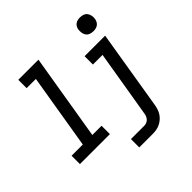

<svg xmlns="http://www.w3.org/2000/svg" viewBox="-234 -946 1368 1368"><g transform="rotate(-45 450.0 -262.0)"><path d="M26 0V-84H139L233 -651H140V-735H343L235 -84H328V0ZM409 215V131H545Q556 131 568 126Q580 121 588 111.5Q596 102 600.5 90.5Q605 79 606 67L690 -436H593V-520H800L701 81Q698 99 692 117Q686 135 675.5 151Q665 167 649.5 180Q634 193 617 201Q600 209 581.5 212Q563 215 545 215ZM765 -601Q748 -601 732.5 -606.5Q717 -612 708 -624.5Q699 -637 696.5 -653.5Q694 -670 696 -687Q698 -698 704 -709Q710 -720 720 -727Q730 -734 741.5 -736.5Q753 -739 765 -739Q781 -739 796.5 -733.5Q812 -728 821 -715.5Q830 -703 833 -686.5Q836 -670 833 -653Q831 -642 825 -631Q819 -620 809 -613Q799 -606 787.5 -603.5Q776 -601 765 -601Z"/></g></svg>

Font: Iosevka Etoile Medium Oblique
Style: Regular
Weight: 500
Italic angle: -9°
Designer: Belleve Invis
Foundry: Belleve Invis
Version: Version 15.5.2; ttfautohint (v1.8.4)